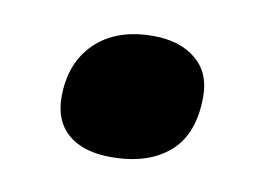

<svg xmlns="http://www.w3.org/2000/svg" viewBox="-37 -495 380 285"><g transform="rotate(10 153.0 -353.0)"><path d="M56.2 -334Q56.2 -385.7 87.9 -416.3Q119.6 -446.8 174.8 -446.8Q214.8 -446.8 239 -427Q263.2 -407.2 263.2 -371.1Q263.2 -314 231.2 -286.4Q199.2 -258.8 144 -258.8Q102.1 -258.8 79.1 -278.3Q56.2 -297.9 56.2 -334Z"/></g></svg>

Font: TypoPRO Open Sans
Style: Italic
Weight: 800
Italic angle: -12°
Foundry: Ascender Corporation
Version: Version 1.10